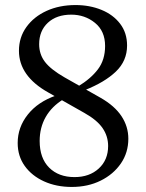

<svg xmlns="http://www.w3.org/2000/svg" viewBox="-20 -730 578 760"><path d="M264 10Q203 10 154.5 -12Q106 -34 78 -73Q50 -112 50 -164Q50 -226 90 -276.5Q130 -327 202 -352L231 -337Q185 -309 161 -267Q137 -225 137 -172Q137 -104 174.5 -66.5Q212 -29 275 -29Q334 -29 371 -63Q408 -97 408 -152Q408 -191 386 -223Q364 -255 314 -283L171 -364Q55 -429 55 -529Q55 -582 84.5 -623Q114 -664 164.5 -687Q215 -710 279 -710Q335 -710 381.5 -691Q428 -672 455.5 -636Q483 -600 483 -550Q483 -489 438.5 -446.5Q394 -404 315 -373L289 -388Q339 -418 367.5 -455.5Q396 -493 396 -548Q396 -607 356 -639.5Q316 -672 262 -672Q204 -672 169.5 -640Q135 -608 135 -555Q135 -515 158 -485Q181 -455 235 -424L378 -343Q434 -311 461 -270Q488 -229 488 -181Q488 -126 458.5 -83Q429 -40 378.5 -15Q328 10 264 10Z"/></svg>

Font: Hedvig Letters Serif 24pt 24pt
Style: Regular
Weight: 400
Version: Version 1.000